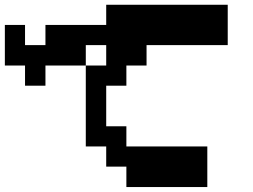

<svg xmlns="http://www.w3.org/2000/svg" viewBox="-20 -712 1040 790"><path d="M0 -442.4V-609.4H83V-526.4H167V-609.4H417V-692.4H917V-526.4H583V-442.4H500V-359.4H417V-192.4H500V-109.4H833V57.6H500V-26.4H417V-109.4H333V-442.4H167V-359.4H83V-442.4ZM333 -442.4H417V-526.4H333Z"/></svg>

Font: KH Dot Dougenzaka 12
Style: Regular
Weight: 400
Designer: Original version for X68000 by Keitarou Hiraki (http://hp.vector.co.jp/authors/VA000874/) / TrueType conversion by Homem
Version: Version 1.00.20150527